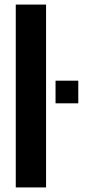

<svg xmlns="http://www.w3.org/2000/svg" viewBox="-20 -820 375 840"><path d="M49 0V-800H181.5V0ZM223 -368V-467H322.5V-368Z"/></svg>

Font: Big Shoulders Stencil Text Thin ExtraBold
Style: Regular
Weight: 800
Version: Version 2.001